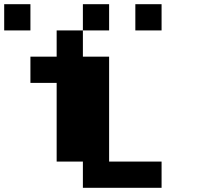

<svg xmlns="http://www.w3.org/2000/svg" viewBox="-20 -1020 1040 915"><path d="M625 -937.5V-1000H687.5H750V-937.5V-875H687.5H625ZM375 -937.5V-1000H437.5H500V-937.5V-875H437.5H375V-812.5V-750H437.5H500V-500V-250H625H750V-187.5V-125H562.5H375V-187.5V-250H312.5H250V-437.5V-625H187.5H125V-687.5V-750H187.5H250V-812.5V-875H312.5H375ZM0 -937.5V-1000H62.5H125V-937.5V-875H62.5H0Z"/></svg>

Font: Press Start 2P
Style: Regular
Weight: 500
Monospace: yes
Version: Version 2.14